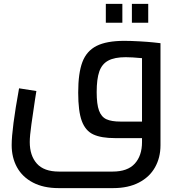

<svg xmlns="http://www.w3.org/2000/svg" viewBox="-20 -710 912 987"><path d="M40 0ZM805 -488V37Q805 100 777 150Q749 200 694 228.5Q639 257 562 257H281Q204 257 149.5 228.5Q95 200 67.5 150Q40 100 40 36Q40 -47 78 -256L167 -242L160 -198Q150 -132 141.5 -71.5Q133 -11 133 20Q133 90 169.5 131Q206 172 283 172H559Q636 172 673 131Q710 90 710 21V0H572Q500 0 459.5 -19Q419 -38 400.5 -88Q382 -138 382 -234Q382 -334 403.5 -391Q425 -448 476.5 -474Q528 -500 619 -500Q652 -500 696.5 -497.5Q741 -495 769 -492ZM600 -85H710V-411Q657 -416 626 -416Q569 -416 536.5 -398.5Q504 -381 490.5 -342.5Q477 -304 477 -237Q477 -174 489 -141.5Q501 -109 527 -97Q553 -85 600 -85ZM524 -690H609V-593H524ZM658 -690H742V-593H658Z"/></svg>

Font: sheba-seeBold
Style: Regular
Weight: 600
Designer: Mohamed Galeb, the designers
Foundry: Kief Type Foundry
Version: Version 2.010; ttfautohint (v1.5.33-1714) -l 8 -r 50 -G 200 